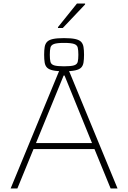

<svg xmlns="http://www.w3.org/2000/svg" viewBox="-20 -1063 723 1083"><path d="M40 0 324 -688H359L643 0H604L513 -222H169L78 0ZM183 -256H499L344 -637H339ZM341 -661Q301 -661 278.5 -666Q256 -671 245.5 -681.5Q235 -692 232 -710Q229 -728 229 -754Q229 -780 232 -798Q235 -816 245.5 -827Q256 -838 278.5 -843Q301 -848 341 -848Q381 -848 404 -843Q427 -838 437.5 -827Q448 -816 451 -798Q454 -780 454 -754Q454 -728 451 -710Q448 -692 437.5 -681.5Q427 -671 404 -666Q381 -661 341 -661ZM341 -689Q381 -689 398 -694.5Q415 -700 418.5 -714.5Q422 -729 422 -754Q422 -780 418.5 -794.5Q415 -809 398 -815Q381 -821 341 -821Q302 -821 285 -815Q268 -809 264.5 -794.5Q261 -780 261 -754Q261 -729 264.5 -714.5Q268 -700 285 -694.5Q302 -689 341 -689ZM307 -905V-910L414 -1043H460V-1038L334 -905Z"/></svg>

Font: Saira Thin Thin
Style: Regular
Weight: 250
Version: Version 1.101